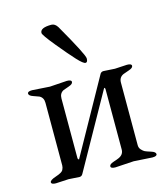

<svg xmlns="http://www.w3.org/2000/svg" viewBox="-100 -728 710 811"><g transform="rotate(-15 255.0 -323.0)"><path d="M226 -631Q307 -490 307 -473Q307 -456 297.5 -456Q288 -456 262.5 -483.5Q237 -511 193.5 -564Q150 -617 150 -626Q150 -649 199 -649Q215 -649 226 -631ZM467 3 386 -2 305 3Q285 3 285 -6.5Q285 -16 303.5 -22Q322 -28 328 -31Q350 -41 350 -63V-329Q348 -333 346 -334L163 -7Q158 3 148 3L101 0L45 3Q25 3 25 -6.5Q25 -16 52.5 -25Q80 -34 85 -44Q90 -54 90 -63V-337Q90 -360 72 -369Q65 -372 47 -378Q29 -384 29 -393.5Q29 -403 49 -403L126 -398L201 -403Q221 -403 221 -393.5Q221 -384 203 -378Q185 -372 178 -369Q160 -360 160 -337V-75Q162 -70 165 -69L345 -392Q350 -403 361 -403L411 -400L464 -403Q484 -403 484 -393.5Q484 -384 465.5 -378Q447 -372 440 -369Q420 -360 420 -337V-63Q420 -51 428 -42.5Q436 -34 442.5 -31Q449 -28 468 -22Q487 -16 487 -6.5Q487 3 467 3Z"/></g></svg>

Font: EB Garamond
Style: Regular
Weight: 400
Version: Version 0.012